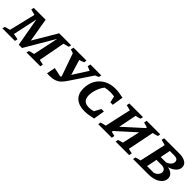

<svg xmlns="http://www.w3.org/2000/svg" viewBox="247 -1654 2776 2776"><g transform="rotate(45 1635.5 -265.5)"><path d="M-13 0 -5 -39Q17 -46 37.5 -52Q58 -58 79 -62L176 -466L89 -488L97 -530H340L402 -166L617 -530H862L854 -491Q831 -484 810.5 -478.5Q790 -473 768 -468L691 -60L770 -44L762 0H480L488 -39Q530 -55 572 -62L654 -453L388 0H321L243 -438L162 -60L252 -44L243 0Z M902 3 928 -130 1071 -100Q1077 -107 1084 -114L960 -466L901 -485L910 -530H1176L1169 -490Q1134 -473 1095 -462L1166 -228L1312 -458L1246 -485L1255 -530H1478L1470 -490Q1455 -483 1441.5 -476.5Q1428 -470 1415 -465L1190 -129Q1160 -83 1126.5 -52Q1093 -21 1041 -6.5Q989 8 902 3Z M1672 9Q1556 9 1492 -48Q1428 -105 1428 -212Q1428 -310 1469.5 -383.5Q1511 -457 1585.5 -498.5Q1660 -540 1759 -540Q1794 -540 1835.5 -534.5Q1877 -529 1923 -519L1896 -347H1847L1824 -445Q1786 -452 1743 -452Q1717 -452 1691 -449Q1665 -446 1637 -439Q1599 -391 1576 -325.5Q1553 -260 1553 -199Q1553 -74 1680 -74Q1716 -74 1769 -88L1823 -188H1874L1846 -16Q1790 -3 1749 3Q1708 9 1672 9Z M1946 0 1953 -40Q1977 -48 1994 -52.5Q2011 -57 2038 -63L2127 -465L2043 -486L2051 -530H2331L2323 -490Q2306 -484 2286.5 -477.5Q2267 -471 2242 -467L2187 -189L2472 -447L2476 -465L2398 -486L2406 -530H2684L2677 -490Q2659 -484 2638.5 -477.5Q2618 -471 2593 -467L2511 -61L2587 -45L2578 0H2302L2309 -41Q2328 -47 2347.5 -53Q2367 -59 2386 -63L2447 -335L2166 -81L2162 -61L2231 -45L2223 0Z M2658 0 2665 -39Q2681 -46 2701 -51.5Q2721 -57 2749 -62L2839 -466L2755 -488L2763 -530H3076Q3151 -530 3198.5 -501.5Q3246 -473 3246 -420Q3246 -370 3205.5 -331Q3165 -292 3098 -274Q3216 -249 3216 -159Q3216 -113 3184.5 -77Q3153 -41 3097.5 -20.5Q3042 0 2968 0ZM3040 -458H2951L2920 -303H3032Q3071 -318 3095 -344Q3119 -370 3119 -401Q3119 -458 3040 -458ZM2874 -71H3010Q3046 -82 3069.5 -108Q3093 -134 3093 -166Q3093 -198 3070 -214.5Q3047 -231 3007 -231H2906Z"/></g></svg>

Font: Piazzolla SC SemiBold
Style: Italic
Weight: 600
Italic angle: -11.3°
Designer: Juan Pablo del Peral
Foundry: Huerta Tipografica
Version: Version 1.330